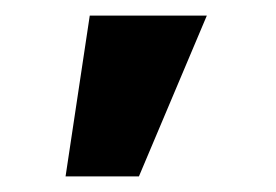

<svg xmlns="http://www.w3.org/2000/svg" viewBox="-20 -731 353 246"><path d="M64 -505 95 -711H245L158 -505Z"/></svg>

Font: Ysabeau ExtraBold
Style: Regular
Weight: 800
Designer: Christian Thalmann (Catharsis Fonts)
Version: Version 2.002